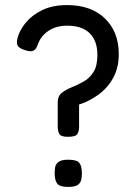

<svg xmlns="http://www.w3.org/2000/svg" viewBox="-20 -724 531 755"><path d="M247 -186Q220 -186 213.5 -197Q207 -208 207 -227V-322Q207 -346 222.5 -358.5Q238 -371 261.5 -380.5Q285 -390 308.5 -403Q332 -416 347.5 -440.5Q363 -465 363 -508Q363 -563 333 -593Q303 -623 244 -623Q201 -623 171 -603Q141 -583 129 -550Q123 -531 112 -525Q101 -519 78 -527Q55 -534 49.5 -544.5Q44 -555 49 -575Q57 -605 81 -634.5Q105 -664 145.5 -684Q186 -704 244 -704Q338 -704 392.5 -651.5Q447 -599 447 -511Q447 -458 425.5 -418.5Q404 -379 368 -352.5Q332 -326 291 -313V-225Q291 -206 283.5 -196Q276 -186 247 -186ZM248 11Q215 11 205 -2Q195 -15 195 -43Q195 -55 197 -67Q199 -79 210.5 -87.5Q222 -96 248 -96Q282 -96 292 -83.5Q302 -71 302 -42Q302 -30 299.5 -17.5Q297 -5 286 3Q275 11 248 11Z"/></svg>

Font: Fredoka
Style: Regular
Weight: 400
Designer: Ben Nathan
Foundry: Milena B. Brandão, Ben Nathan
Version: Version 2.001